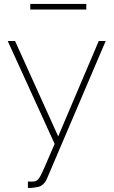

<svg xmlns="http://www.w3.org/2000/svg" viewBox="-20 -727 578 970"><path d="M121 190Q138 191 150 190Q162 189 168 183Q174 180 182 166Q190 152 207 113.5Q224 75 256 0L19 -520H56L274 -38L479 -520H514L217 176Q209 194 196 205.5Q183 217 162 219Q153 221 142.5 222Q132 223 121 222ZM133 -679V-707H416V-679Z"/></svg>

Font: Raleway ExtraLight
Style: Regular
Weight: 200
Designer: Matt McInerney, Pablo Impallari, Rodrigo Fuenzalida
Foundry: Matt McInerney, Pablo Impallari, Rodrigo Fuenzalida
Version: Version 4.026